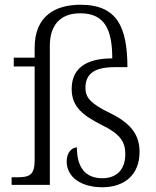

<svg xmlns="http://www.w3.org/2000/svg" viewBox="-20 -779 656 809"><path d="M411 10C505 10 568 -43 568 -139C568 -204 539 -256 445 -302C361 -342 340 -369 340 -408C340 -457 364 -496 462 -496H517C516 -661 477 -759 319 -759C215 -759 126 -713 126 -578V-536H38V-499H126V-105C126 -39 103 -32 49 -32H29V0H190V-587C190 -668 230 -723 318 -723C421 -723 453 -655 453 -533C331 -533 282 -482 282 -404C282 -324 336 -290 411 -251C486 -215 508 -181 508 -130C508 -64 471 -28 411 -28C341 -28 304 -72 304 -158C286 -158 261 -140 261 -99C261 -31 324 10 411 10Z"/></svg>

Font: Noto Serif Ethiopic Light
Style: Regular
Weight: 300
Designer: Monotype Design Team
Foundry: Monotype Imaging Inc.
Version: Version 2.102